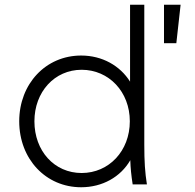

<svg xmlns="http://www.w3.org/2000/svg" viewBox="-20 -777 822 809"><path d="M322 12C411 12 488 -31 529 -102C530 -69 533 -39 539 0H599C591 -51 588 -95 588 -168V-757H528V-433C486 -500 411 -543 322 -543C173 -543 61 -424 61 -266C61 -107 173 12 322 12ZM125 -266C125 -390 210 -483 324 -483C439 -483 527 -390 527 -266C527 -141 439 -48 324 -48C209 -48 125 -141 125 -266ZM671 -595H723L741 -757H671Z"/></svg>

Font: Mluvka Light
Style: Regular
Weight: 300
Designer: Modified by Jiří Krblich, Original typeface by Gumpita Rahayu
Foundry: Gumpita Rahayu & Jiří Krblich
Version: Version 2.000;Glyphs 3.1.1 (3134)